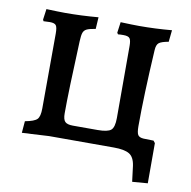

<svg xmlns="http://www.w3.org/2000/svg" viewBox="-73 -577 766 772"><g transform="rotate(10 310.0 -191.0)"><path d="M579 -46V118L516 123L508 59Q503 24 483 12Q463 0 420 0H155Q147 0 83 4Q71 4 45 6L49 -42Q87 -49 98 -60.5Q109 -72 109 -105L110 -411Q110 -436 104 -444Q98 -452 79 -452L53 -451L50 -457L56 -501Q108 -499 133 -499Q199 -499 268 -505L265 -457Q240 -453 229.5 -448Q219 -443 215 -432.5Q211 -422 210 -397Q201 -192 201 -101Q201 -76 210 -67Q219 -58 242 -58H343Q384 -58 397.5 -69.5Q411 -81 411 -119V-413Q411 -436 405 -444Q399 -452 379 -452Q365 -452 357 -451L353 -457L359 -501Q409 -499 435 -499Q502 -499 568 -505L563 -457Q534 -452 524 -444Q514 -436 513 -414Q502 -227 502 -102Q502 -75 508 -66Q514 -57 531 -56L572 -55Z"/></g></svg>

Font: Alegreya SC Medium
Style: Regular
Weight: 500
Designer: Juan Pablo del Peral
Foundry: Huerta Tipografica
Version: Version 2.007; ttfautohint (v1.6)